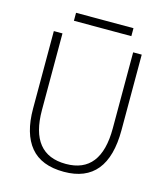

<svg xmlns="http://www.w3.org/2000/svg" viewBox="-122 -919 892 1025"><g transform="rotate(15 324.0 -406.5)"><path d="M326.7 11.7Q201.7 11.7 141.4 -61Q81.1 -133.8 81.1 -272V-700.2H128.9V-277.3Q128.9 -31.7 326.2 -31.7Q519.5 -31.7 519.5 -279.8V-700.2H566.9V-283.2Q566.9 11.7 326.7 11.7ZM170.4 -825.2H487.8V-781.2H170.4Z"/></g></svg>

Font: DavidDev Light
Style: Regular
Weight: 300
Designer: David.dev
Foundry: David.dev
Version: Version 1.001;FEAKit 1.0